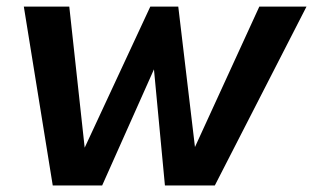

<svg xmlns="http://www.w3.org/2000/svg" viewBox="-20 -570 962 590"><path d="M776.9 -549.8H921.9L640.1 0H486.8L453.1 -356.9L293.9 0H142.1L53.2 -549.8H192.9L240.2 -116.2L441.9 -549.8H527.8L579.1 -118.2Z"/></svg>

Font: Stilu SemiBold
Style: Italic
Weight: 600
Italic angle: -10°
Designer: Genilson Lima Santos
Foundry: Genilson Lima Santos
Version: Version 1.200;PS 001.200;hotconv 1.0.88;makeotf.lib2.5.64775